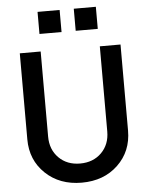

<svg xmlns="http://www.w3.org/2000/svg" viewBox="-63 -1020 838 1083"><g transform="rotate(-5 356.0 -478.5)"><path d="M190.9 -844.2V-969.2H315.9V-844.2ZM396 -844.2V-969.2H521V-844.2ZM356 12.2Q231 12.2 150.9 -64.2Q70.8 -140.6 70.8 -257.8V-745.1H189V-263.2Q189 -189.5 235.6 -142.8Q282.2 -96.2 356 -96.2Q430.2 -96.2 477.1 -142.8Q523.9 -189.5 523.9 -263.2V-745.1H641.1V-257.8Q641.1 -140.6 561.3 -64.2Q481.4 12.2 356 12.2Z"/></g></svg>

Font: Plus Jakarta Sans SemiBold
Style: Regular
Weight: 600
Designer: Gumpita Rahayu
Foundry: Tokotype
Version: Version 2.006